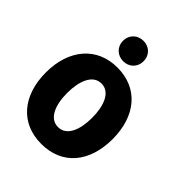

<svg xmlns="http://www.w3.org/2000/svg" viewBox="-266 -1133 1318 1318"><g transform="rotate(45 393.5 -473.5)"><path d="M683 -345C683 -121 563 25 359 25C158 25 35 -121 35 -345C35 -569 161 -716 359 -716C560 -716 683 -569 683 -345ZM480 -349C480 -465 443 -561 359 -561C275 -561 238 -464 238 -349C238 -233 275 -138 359 -138C444 -138 480 -233 480 -349ZM356 -774C302 -774 256 -812 256 -873C256 -934 302 -972 356 -972C410 -972 455 -934 455 -873C455 -812 410 -774 356 -774Z"/></g></svg>

Font: Repo Black
Style: Regular
Weight: 900
Designer: Stefan Peev
Foundry: Context Ltd
Version: Version 1.502